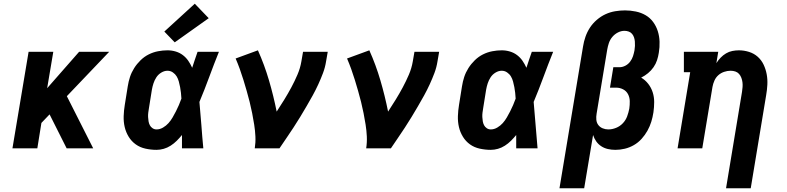

<svg xmlns="http://www.w3.org/2000/svg" viewBox="-20 -799 4240 1034"><path d="M47 0 134 -520H267L234 -324L406 -520H568L340 -281L482 0H339L247 -183L203 -137L181 0Z M823 8Q793 8 763.5 1.5Q734 -5 711 -21.5Q688 -38 673 -62.5Q658 -87 651.5 -115Q645 -143 646 -173.5Q647 -204 652 -234L668 -334Q672 -360 680 -384.5Q688 -409 702.5 -432Q717 -455 737 -474.5Q757 -494 781 -506Q805 -518 831 -523Q857 -528 882 -528Q905 -528 926.5 -521.5Q948 -515 965 -502Q982 -489 994 -471.5Q1006 -454 1015 -434Q1022 -455 1029 -476.5Q1036 -498 1044 -520H1159Q1132 -453 1107 -385Q1082 -317 1054 -250Q1060 -188 1064.5 -125Q1069 -62 1075 0H960Q960 -18 960 -36Q960 -54 960 -72Q947 -56 932 -41Q917 -26 899 -14.5Q881 -3 861.5 2.5Q842 8 823 8ZM823 -102Q841 -102 858 -112Q875 -122 887.5 -136Q900 -150 909.5 -166.5Q919 -183 927.5 -199.5Q936 -216 943.5 -233.5Q951 -251 957 -268Q956 -284 954.5 -299Q953 -314 950 -329.5Q947 -345 943 -360Q939 -375 931.5 -387.5Q924 -400 911 -409Q898 -418 882 -418Q865 -418 848.5 -408Q832 -398 822 -382.5Q812 -367 806.5 -350Q801 -333 798 -316L782 -216Q780 -204 778.5 -192.5Q777 -181 777.5 -169Q778 -157 780 -145.5Q782 -134 787 -124.5Q792 -115 801.5 -108.5Q811 -102 823 -102ZM921 -571 865 -629 1029 -779 1104 -701Z M1352 0Q1357 -32 1355.5 -64Q1354 -96 1349 -127.5Q1344 -159 1338 -189.5Q1332 -220 1324.5 -250Q1317 -280 1308.5 -309.5Q1300 -339 1291 -368.5Q1282 -398 1271.5 -427Q1261 -456 1249 -484L1369 -528Q1404 -450 1428.5 -366.5Q1453 -283 1470 -198Q1491 -230 1511 -262.5Q1531 -295 1549 -328.5Q1567 -362 1582 -397Q1597 -432 1603 -468L1612 -520H1745L1736 -468Q1731 -436 1719.5 -405.5Q1708 -375 1694 -344.5Q1680 -314 1664 -285Q1648 -256 1631 -227Q1614 -198 1596.5 -169Q1579 -140 1560.5 -112Q1542 -84 1523 -56Q1504 -28 1485 0Z M1952 0Q1957 -32 1955.5 -64Q1954 -96 1949 -127.5Q1944 -159 1938 -189.5Q1932 -220 1924.5 -250Q1917 -280 1908.5 -309.5Q1900 -339 1891 -368.5Q1882 -398 1871.5 -427Q1861 -456 1849 -484L1969 -528Q2004 -450 2028.5 -366.5Q2053 -283 2070 -198Q2091 -230 2111 -262.5Q2131 -295 2149 -328.5Q2167 -362 2182 -397Q2197 -432 2203 -468L2212 -520H2345L2336 -468Q2331 -436 2319.5 -405.5Q2308 -375 2294 -344.5Q2280 -314 2264 -285Q2248 -256 2231 -227Q2214 -198 2196.5 -169Q2179 -140 2160.5 -112Q2142 -84 2123 -56Q2104 -28 2085 0Z M2623 8Q2593 8 2563.5 1.5Q2534 -5 2511 -21.5Q2488 -38 2473 -62.5Q2458 -87 2451.5 -115Q2445 -143 2446 -173.5Q2447 -204 2452 -234L2468 -334Q2472 -360 2480 -384.5Q2488 -409 2502.5 -432Q2517 -455 2537 -474.5Q2557 -494 2581 -506Q2605 -518 2631 -523Q2657 -528 2682 -528Q2705 -528 2726.5 -521.5Q2748 -515 2765 -502Q2782 -489 2794 -471.5Q2806 -454 2815 -434Q2822 -455 2829 -476.5Q2836 -498 2844 -520H2959Q2932 -453 2907 -385Q2882 -317 2854 -250Q2860 -188 2864.5 -125Q2869 -62 2875 0H2760Q2760 -18 2760 -36Q2760 -54 2760 -72Q2747 -56 2732 -41Q2717 -26 2699 -14.5Q2681 -3 2661.5 2.5Q2642 8 2623 8ZM2623 -102Q2641 -102 2658 -112Q2675 -122 2687.5 -136Q2700 -150 2709.5 -166.5Q2719 -183 2727.5 -199.5Q2736 -216 2743.5 -233.5Q2751 -251 2757 -268Q2756 -284 2754.5 -299Q2753 -314 2750 -329.5Q2747 -345 2743 -360Q2739 -375 2731.5 -387.5Q2724 -400 2711 -409Q2698 -418 2682 -418Q2665 -418 2648.5 -408Q2632 -398 2622 -382.5Q2612 -367 2606.5 -350Q2601 -333 2598 -316L2582 -216Q2580 -204 2578.5 -192.5Q2577 -181 2577.5 -169Q2578 -157 2580 -145.5Q2582 -134 2587 -124.5Q2592 -115 2601.5 -108.5Q2611 -102 2623 -102Z M2993 215 3120 -549Q3124 -575 3133 -601Q3142 -627 3157 -650Q3172 -673 3194 -692Q3216 -711 3241 -722.5Q3266 -734 3293 -738.5Q3320 -743 3346 -743Q3375 -743 3404 -737Q3433 -731 3457 -717Q3481 -703 3497.5 -680.5Q3514 -658 3522.5 -631Q3531 -604 3532 -574.5Q3533 -545 3528 -515Q3525 -495 3518.5 -475Q3512 -455 3499.5 -437Q3487 -419 3470 -405Q3453 -391 3433 -381Q3455 -368 3471 -347.5Q3487 -327 3495 -302Q3503 -277 3503 -249.5Q3503 -222 3499 -194Q3495 -168 3487.5 -143.5Q3480 -119 3467 -95.5Q3454 -72 3435.5 -51.5Q3417 -31 3393.5 -17.5Q3370 -4 3344.5 2Q3319 8 3294 8Q3273 8 3253.5 3.5Q3234 -1 3218 -11.5Q3202 -22 3191 -37.5Q3180 -53 3174 -72Q3174 -72 3174 -72Q3174 -72 3174 -72L3126 215ZM3256 -102Q3277 -102 3298 -110.5Q3319 -119 3334.5 -135.5Q3350 -152 3357.5 -172.5Q3365 -193 3369 -214Q3372 -234 3371.5 -254.5Q3371 -275 3362 -292Q3353 -309 3335.5 -318Q3318 -327 3298 -327H3265L3283 -437H3316Q3332 -437 3347.5 -445Q3363 -453 3373.5 -467Q3384 -481 3389 -496.5Q3394 -512 3397 -528Q3399 -540 3399.5 -552Q3400 -564 3399 -575.5Q3398 -587 3394.5 -597.5Q3391 -608 3384 -616.5Q3377 -625 3366 -629Q3355 -633 3343 -633Q3325 -633 3307.5 -624Q3290 -615 3277.5 -600Q3265 -585 3259 -567Q3253 -549 3250 -531L3193 -187Q3190 -170 3191.5 -154Q3193 -138 3202 -126Q3211 -114 3225.5 -108Q3240 -102 3256 -102Z M3890 215 3976 -304Q3978 -317 3979 -330Q3980 -343 3978.5 -355.5Q3977 -368 3972.5 -380Q3968 -392 3960 -401Q3952 -410 3940 -414Q3928 -418 3915 -418Q3897 -418 3879.5 -412Q3862 -406 3848.5 -394Q3835 -382 3827.5 -365Q3820 -348 3817 -331L3762 0H3629L3697 -410H3663V-520H3848L3838 -459Q3848 -475 3861 -488.5Q3874 -502 3890 -511.5Q3906 -521 3924 -524.5Q3942 -528 3959 -528Q3987 -528 4014 -519.5Q4041 -511 4061 -493Q4081 -475 4092.5 -450.5Q4104 -426 4109 -399Q4114 -372 4112.5 -343Q4111 -314 4106 -286L4023 215Z"/></svg>

Font: Iosevka Etoile XBdObl
Style: Regular
Weight: 800
Italic angle: -9°
Designer: Belleve Invis
Foundry: Belleve Invis
Version: Version 15.5.2; ttfautohint (v1.8.4)